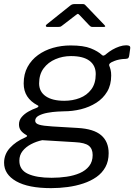

<svg xmlns="http://www.w3.org/2000/svg" viewBox="-40 -765 670 959"><path d="M215.3 174.7Q101.2 174.7 40.8 140.3Q-19.6 105.9 -19.6 48Q-19.6 5.6 9.7 -26.4Q38.9 -58.4 85.4 -78.1Q93.1 -81.4 95 -84.7Q96.8 -88 90.2 -91.3Q72.4 -101.8 63.6 -113.9Q54.8 -126.1 54.8 -143.5Q54.8 -164.5 68.3 -180.4Q81.7 -196.3 101.9 -207.7Q122.2 -219.1 141.4 -225.7Q149.3 -228.5 151.5 -232.6Q153.6 -236.8 146.9 -239.3Q112.8 -257.4 95.6 -284.3Q78.3 -311.3 78.3 -348Q78.3 -395.2 97.5 -430.5Q116.7 -465.9 149.7 -489.9Q182.6 -513.9 224.7 -526Q266.9 -538 312.7 -538Q377.4 -538 413.5 -523.4Q449.6 -508.9 469.2 -490.3Q474.3 -485.5 480.4 -488.2Q486.6 -490.9 492.4 -496.6Q505.5 -507.6 521.8 -517.1Q538.2 -526.5 556.4 -532.7Q574.7 -538.8 590.3 -538.8Q602 -538.8 606.8 -535.3Q611.7 -531.8 610.4 -522.9L605.6 -488.7Q604.4 -478.9 600.8 -475.2Q597.3 -471.4 587.5 -470.9Q569.5 -470.5 556.1 -467.7Q542.7 -465 531.6 -460.6Q500.7 -449.7 505.9 -436.3Q509.4 -428 512.4 -416.3Q515.4 -404.6 515.4 -387.9Q515.4 -340.9 495.2 -307.1Q475 -273.2 440.8 -251.6Q406.5 -229.9 364.6 -219.4Q322.7 -209 278.5 -209Q269.3 -209 246.3 -207.6Q223.3 -206.3 197.8 -201.7Q172.2 -197.1 154 -187.6Q135.8 -178 135.8 -161.7Q135.8 -148.2 155.7 -142.2Q175.6 -136.2 220.7 -133.5L348.5 -125.9Q428.3 -121.4 465.5 -89.4Q502.7 -57.4 502.7 0.2Q502.7 40.2 486.5 69.6Q470.3 99.1 441.8 119.1Q413.2 139.1 376.4 151.3Q339.6 163.6 298.4 169.1Q257.1 174.7 215.3 174.7ZM217.9 123Q256.3 123 292.9 117.6Q329.6 112.2 358.7 99.5Q387.9 86.8 405.3 64.6Q422.8 42.3 422.8 9.3Q422.8 -22.1 403.3 -37.3Q383.8 -52.5 334.4 -54.9L170.8 -64.8Q140.7 -58.3 114.8 -44.6Q88.9 -30.9 72.8 -10.6Q56.7 9.7 56.7 37.8Q56.7 83.5 99.5 103.2Q142.2 123 217.9 123ZM281.1 -261.6Q322.7 -261.6 358.3 -275.3Q393.9 -288.9 416 -318.5Q438.2 -348.1 438.2 -395.1Q438.2 -437.9 407 -461.4Q375.8 -484.9 314.4 -484.9Q273.1 -484.9 236.7 -469.3Q200.4 -453.8 177.9 -423.7Q155.4 -393.7 155.4 -348.4Q155.4 -307.1 188.5 -284.3Q221.5 -261.6 281.1 -261.6ZM405 -639.4 358 -689.1Q351 -696.5 348.5 -695.9Q346.1 -695.3 336.5 -687.9L270.5 -637.2Q264.3 -632.3 260.9 -631.4Q257.6 -630.5 251.2 -630.5H196.1Q190 -630.5 189.1 -634.8Q188.2 -639.2 193.5 -643.4L309.3 -735.9Q315.1 -741 320.6 -742.9Q326 -744.8 335 -744.8H374.2Q381.5 -744.8 385.1 -740.6Q388.6 -736.4 391.9 -733.6L480.8 -640.9Q486.4 -635.2 485.6 -632.9Q484.7 -630.5 477.4 -630.5H421.2Q415.9 -630.5 412.4 -632.9Q409 -635.3 405 -639.4Z"/></svg>

Font: Libre Franklin Thin
Style: Italic
Weight: 100
Italic angle: -8°
Designer: Pablo Impallari, Rodrigo Fuenzalida, Nhung Nguyen
Foundry: Impallari Type
Version: Version 3.000